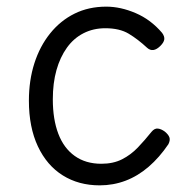

<svg xmlns="http://www.w3.org/2000/svg" viewBox="-20 -539 562 578"><path d="M280 19Q217 19 169 -11Q121 -41 94 -98.5Q67 -156 67 -236Q67 -297 83.5 -348.5Q100 -400 131 -438.5Q162 -477 204.5 -498Q247 -519 300 -519Q343 -519 388.5 -499.5Q434 -480 468 -440Q476 -429 474.5 -420Q473 -411 463 -401Q452 -390 442 -388.5Q432 -387 423 -395Q395 -421 367.5 -437.5Q340 -454 297 -454Q261 -454 231.5 -439Q202 -424 181.5 -395.5Q161 -367 150 -328Q139 -289 139 -240Q139 -180 155.5 -136.5Q172 -93 205 -69.5Q238 -46 285 -46Q321 -46 347.5 -59.5Q374 -73 395 -95Q416 -117 436 -142Q445 -153 455 -152Q465 -151 476 -143Q487 -134 490 -125.5Q493 -117 487 -105Q460 -65 427.5 -37Q395 -9 358 5Q321 19 280 19Z"/></svg>

Font: Playwrite GB S Light
Style: Regular
Weight: 300
Designer: Veronika Burian, José Scaglione
Foundry: TypeTogether
Version: Version 1.002